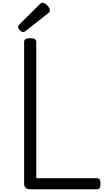

<svg xmlns="http://www.w3.org/2000/svg" viewBox="-20 -1373 778 1393"><path d="M199 0Q155 0 155 -40V-1069Q155 -1083 166 -1089.5Q177 -1096 199 -1096Q221 -1096 232 -1089.5Q243 -1083 243 -1069V-80H682Q697 -80 703 -71.5Q709 -63 709 -40Q709 -18 703 -9Q697 0 682 0ZM149 -1140Q137 -1140 124 -1153.5Q111 -1167 111 -1177Q111 -1181 112.5 -1185Q114 -1189 120 -1195L268 -1342Q273 -1347 277.5 -1350Q282 -1353 288 -1353Q298 -1353 310.5 -1344Q323 -1335 332.5 -1322.5Q342 -1310 342 -1300Q342 -1293 339.5 -1288Q337 -1283 327 -1275L168 -1150Q162 -1146 157.5 -1143Q153 -1140 149 -1140Z"/></svg>

Font: Playwrite PT
Style: Regular
Weight: 400
Designer: Veronika Burian, José Scaglione
Foundry: TypeTogether
Version: Version 1.002